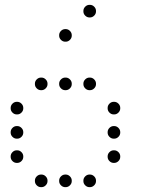

<svg xmlns="http://www.w3.org/2000/svg" viewBox="-20 -796 640 792"><path d="M349 -776Q339 -776 331.5 -768.5Q324 -761 324 -751V-749Q324 -739 331.5 -731.5Q339 -724 349 -724H351Q361 -724 368.5 -731.5Q376 -739 376 -749V-751Q376 -761 368.5 -768.5Q361 -776 351 -776ZM249 -676Q239 -676 231.5 -668.5Q224 -661 224 -651V-649Q224 -639 231.5 -631.5Q239 -624 249 -624H251Q261 -624 268.5 -631.5Q276 -639 276 -649V-651Q276 -661 268.5 -668.5Q261 -676 251 -676ZM149 -476Q139 -476 131.5 -468.5Q124 -461 124 -451V-449Q124 -439 131.5 -431.5Q139 -424 149 -424H151Q161 -424 168.5 -431.5Q176 -439 176 -449V-451Q176 -461 168.5 -468.5Q161 -476 151 -476ZM249 -476Q239 -476 231.5 -468.5Q224 -461 224 -451V-449Q224 -439 231.5 -431.5Q239 -424 249 -424H251Q261 -424 268.5 -431.5Q276 -439 276 -449V-451Q276 -461 268.5 -468.5Q261 -476 251 -476ZM349 -476Q339 -476 331.5 -468.5Q324 -461 324 -451V-449Q324 -439 331.5 -431.5Q339 -424 349 -424H351Q361 -424 368.5 -431.5Q376 -439 376 -449V-451Q376 -461 368.5 -468.5Q361 -476 351 -476ZM49 -376Q39 -376 31.5 -368.5Q24 -361 24 -351V-349Q24 -339 31.5 -331.5Q39 -324 49 -324H51Q61 -324 68.5 -331.5Q76 -339 76 -349V-351Q76 -361 68.5 -368.5Q61 -376 51 -376ZM449 -376Q439 -376 431.5 -368.5Q424 -361 424 -351V-349Q424 -339 431.5 -331.5Q439 -324 449 -324H451Q461 -324 468.5 -331.5Q476 -339 476 -349V-351Q476 -361 468.5 -368.5Q461 -376 451 -376ZM49 -276Q39 -276 31.5 -268.5Q24 -261 24 -251V-249Q24 -239 31.5 -231.5Q39 -224 49 -224H51Q61 -224 68.5 -231.5Q76 -239 76 -249V-251Q76 -261 68.5 -268.5Q61 -276 51 -276ZM449 -276Q439 -276 431.5 -268.5Q424 -261 424 -251V-249Q424 -239 431.5 -231.5Q439 -224 449 -224H451Q461 -224 468.5 -231.5Q476 -239 476 -249V-251Q476 -261 468.5 -268.5Q461 -276 451 -276ZM49 -176Q39 -176 31.5 -168.5Q24 -161 24 -151V-149Q24 -139 31.5 -131.5Q39 -124 49 -124H51Q61 -124 68.5 -131.5Q76 -139 76 -149V-151Q76 -161 68.5 -168.5Q61 -176 51 -176ZM449 -176Q439 -176 431.5 -168.5Q424 -161 424 -151V-149Q424 -139 431.5 -131.5Q439 -124 449 -124H451Q461 -124 468.5 -131.5Q476 -139 476 -149V-151Q476 -161 468.5 -168.5Q461 -176 451 -176ZM149 -76Q139 -76 131.5 -68.5Q124 -61 124 -51V-49Q124 -39 131.5 -31.5Q139 -24 149 -24H151Q161 -24 168.5 -31.5Q176 -39 176 -49V-51Q176 -61 168.5 -68.5Q161 -76 151 -76ZM249 -76Q239 -76 231.5 -68.5Q224 -61 224 -51V-49Q224 -39 231.5 -31.5Q239 -24 249 -24H251Q261 -24 268.5 -31.5Q276 -39 276 -49V-51Q276 -61 268.5 -68.5Q261 -76 251 -76ZM349 -76Q339 -76 331.5 -68.5Q324 -61 324 -51V-49Q324 -39 331.5 -31.5Q339 -24 349 -24H351Q361 -24 368.5 -31.5Q376 -39 376 -49V-51Q376 -61 368.5 -68.5Q361 -76 351 -76Z"/></svg>

Font: Doto Rounded
Style: Regular
Weight: 400
Monospace: yes
Version: Version 1.000